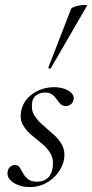

<svg xmlns="http://www.w3.org/2000/svg" viewBox="-20 -751 374 782"><path d="M101 11Q63 11 35 -7Q7 -25 11 -51Q13 -65 22 -72Q31 -79 41 -79Q54 -79 60.5 -68.5Q67 -58 74 -45Q81 -32 94 -21.5Q107 -11 131 -11Q158 -11 174.5 -26Q191 -41 195 -72Q199 -103 186 -125.5Q173 -148 150.5 -166Q128 -184 106.5 -202.5Q85 -221 72.5 -244Q60 -267 66 -298Q72 -329 92.5 -351Q113 -373 141.5 -384.5Q170 -396 199 -396Q235 -396 259 -381.5Q283 -367 280 -346Q277 -332 267.5 -325.5Q258 -319 249 -319Q235 -319 227 -327Q219 -335 211.5 -346Q204 -357 193.5 -365.5Q183 -374 163 -374Q144 -374 129 -364Q114 -354 111 -334Q106 -304 119.5 -282Q133 -260 155 -241Q177 -222 199 -202.5Q221 -183 233.5 -159Q246 -135 241 -103Q236 -74 216.5 -47.5Q197 -21 167 -5Q137 11 101 11ZM187 -473Q186 -470 180.5 -472Q175 -474 177 -476L270 -716Q272 -719 282 -723Q292 -727 305 -729Q318 -731 327 -731Q336 -731 334 -727Z"/></svg>

Font: Cormorant
Style: Italic
Weight: 400
Italic angle: -10°
Designer: Christian Thalmann (Catharsis Fonts)
Foundry: Catharsis Fonts
Version: Version 4.000